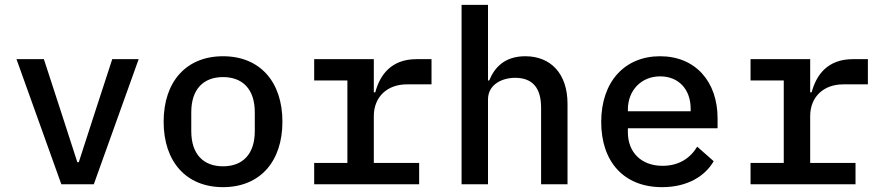

<svg xmlns="http://www.w3.org/2000/svg" viewBox="-20 -760 3640 792"><path d="M367 0 552 -516H443L372 -298L305 -91H299L232 -298L161 -516H48L233 0Z M900 12C1052 12 1145 -93 1145 -258C1145 -423 1052 -528 900 -528C748 -528 655 -423 655 -258C655 -93 748 12 900 12ZM900 -74C820 -74 769 -123 769 -219V-297C769 -393 820 -442 900 -442C980 -442 1031 -393 1031 -297V-219C1031 -123 980 -74 900 -74Z M1276 0H1709V-88H1522V-281C1522 -361 1578 -412 1658 -412H1760V-516H1698C1594 -516 1547 -451 1528 -379H1522V-516H1276V-428H1413V-88H1276Z M1884 0H1993V-350C1993 -410 2049 -439 2105 -439C2176 -439 2212 -398 2212 -316V0H2321V-332C2321 -457 2251 -528 2147 -528C2062 -528 2020 -482 1998 -428H1993V-740H1884Z M2711 12C2818 12 2889 -35 2924 -95L2856 -155C2827 -107 2780 -76 2713 -76C2624 -76 2570 -133 2570 -214V-231H2940V-272C2940 -424 2848 -528 2703 -528C2556 -528 2460 -422 2460 -257C2460 -93 2553 12 2711 12ZM2703 -445C2779 -445 2829 -392 2829 -311V-301H2570V-308C2570 -388 2626 -445 2703 -445Z M3076 0H3509V-88H3322V-281C3322 -361 3378 -412 3458 -412H3560V-516H3498C3394 -516 3347 -451 3328 -379H3322V-516H3076V-428H3213V-88H3076Z"/></svg>

Font: IBM Mono Medium
Style: Regular
Weight: 500
Monospace: yes
Designer: Mike Abbink, Paul van der Laan, Pieter van Rosmalen
Foundry: Bold Monday
Version: Version 2.3